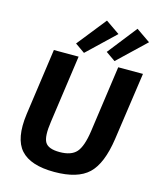

<svg xmlns="http://www.w3.org/2000/svg" viewBox="-137 -1038 950 1147"><g transform="rotate(15 338.5 -464.5)"><path d="M467 -882 297 -720 237 -762 380 -942ZM656 -882 486 -720 427 -761 569 -942ZM670 -690 610 -272Q587 -114 520 -50.5Q453 13 309 13Q162 13 101 -55Q40 -123 61 -278L119 -690H272L213 -272Q199 -178 219 -144Q239 -110 309 -110Q381 -110 413 -146Q445 -182 459 -278L517 -690Z"/></g></svg>

Font: Exo 2.0
Style: Bold Italic
Weight: 700
Italic angle: -8°
Designer: Natanael Gama
Version: Version 1.001;PS 001.001;hotconv 1.0.70;makeotf.lib2.5.58329